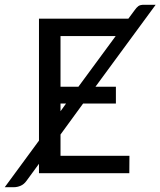

<svg xmlns="http://www.w3.org/2000/svg" viewBox="-91 -719 666 797"><path d="M305.2 -358.9H390.1V-289.1H253.9L160.2 -160.6V-72.3H446.3L445.8 0H70.8V-39.1L18.6 32.2Q8.3 46.4 -5.6 52.2Q-19.5 58.1 -33.7 58.1H-71.3L70.8 -135.3V-641.6H441.9L466.8 -675.3Q476.1 -688.5 483.6 -693.8Q491.2 -699.2 506.8 -699.2H555.2ZM160.2 -358.9H234.4L389.2 -569.3H160.2ZM160.2 -289.1V-257.3L183.1 -289.1Z"/></svg>

Font: Carlito
Style: Regular
Weight: 400
Designer: Lukasz Dziedzic
Foundry: tyPoland Lukasz Dziedzic
Version: Version 1.103; Beta1; all basic design good, some composites